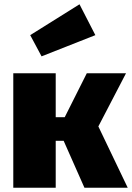

<svg xmlns="http://www.w3.org/2000/svg" viewBox="-20 -876 616 896"><path d="M351 -856 121 -712 174 -613 425 -712ZM568 -534H385L282 -329H240V-534H42V0H240V-219H277L374 0H576L439 -286Z"/></svg>

Font: Fira Sans Heavy
Style: Regular
Weight: 900
Designer: bBox Type GmbH & Carrois Corporate GbR & Edenspiekermann AG
Foundry: bBox Type GmbH & Carrois Corporate GbR & Edenspiekermann AG
Version: Version 4.300;PS 004.300;hotconv 1.0.88;makeotf.lib2.5.64775